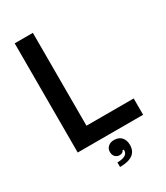

<svg xmlns="http://www.w3.org/2000/svg" viewBox="-233 -861 1006 1162"><g transform="rotate(-30 270.0 -279.5)"><path d="M528 0H71V-763H198V-114H528ZM249 172Q315 172 321 136Q321 134 321.5 131Q322 128 321 124H312Q310 132 302.5 136.5Q295 141 284 141Q265 141 253 128.5Q241 116 241 95Q241 72 257 58Q273 44 298 44Q331 44 349.5 64Q368 84 368 118Q368 204 249 204Z"/></g></svg>

Font: Open Sauce Sans SemiBold
Style: Regular
Weight: 600
Designer: Alfredo Marco Pradil
Foundry: Creative Sauce Fz LLC
Version: Version 1.477